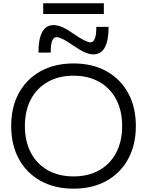

<svg xmlns="http://www.w3.org/2000/svg" viewBox="-20 -1120 881 1150"><path d="M420.3 10Q307.7 10 223.5 -36.5Q139.3 -83 93.2 -167.5Q47 -252 47 -365Q47 -479 93.2 -563Q139.3 -647 223.5 -693.5Q307.7 -740 420.3 -740Q533.7 -740 617.5 -693.5Q701.3 -647 747.5 -563Q793.7 -479 793.7 -365Q793.7 -252 747.5 -167.5Q701.3 -83 617.5 -36.5Q533.7 10 420.3 10ZM420.3 -63.4Q509.3 -63.4 574.8 -100.6Q640.3 -137.7 675.9 -205.4Q711.6 -273 711.6 -365Q711.6 -457 675.9 -524.6Q640.3 -592.3 574.8 -629.4Q509.3 -666.6 420.3 -666.6Q331.7 -666.6 266 -629.4Q200.4 -592.3 164.7 -524.6Q129.1 -457 129.1 -365Q129.1 -273 164.7 -205.4Q200.4 -137.7 266 -100.6Q331.7 -63.4 420.3 -63.4ZM539.3 -794.3Q515 -794.3 485.7 -807.8Q456.3 -821.3 414.3 -850Q382.3 -873 357.2 -885.3Q332 -897.6 318.7 -897.6Q301 -897.6 292.4 -875.3Q283.7 -853 283.7 -805H210.3Q210.3 -969.7 301.3 -969.7Q325.7 -969.7 355.5 -956.4Q385.3 -943 426.3 -914Q459.3 -891 484 -878.7Q508.6 -866.4 522 -866.4Q539.6 -866.4 548.3 -889.2Q557 -912 557 -959H630.4Q630.4 -794.3 539.3 -794.3ZM238.6 -1036.3V-1100.4H602V-1036.3Z"/></svg>

Font: M PLUS 2 Thin
Style: Regular
Weight: 100
Designer: Coji Morishita
Foundry: UNDERFOREST DESIGN
Version: Version 1.001